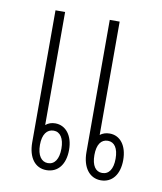

<svg xmlns="http://www.w3.org/2000/svg" viewBox="-68 -605 566 669"><g transform="rotate(10 215.0 -271.0)"><path d="M140 5C181 5 206 -27 206 -78C206 -129 180 -161 143 -161C130 -161 118 -157 109 -149V-549H75V-82C75 -28 100 5 140 5ZM333 7C373 7 398 -25 398 -76C398 -127 373 -159 336 -159C322 -159 311 -155 302 -148V-549H267V-81C267 -27 293 7 333 7ZM141 -20C118 -20 103 -41 103 -78C103 -115 118 -135 142 -135C165 -135 179 -114 179 -78C179 -41 165 -20 141 -20ZM333 -19C310 -19 296 -39 296 -76C296 -113 310 -133 334 -133C357 -133 371 -113 371 -76C371 -39 357 -19 333 -19Z"/></g></svg>

Font: Noto Sans Thai Looped ExtraCondensed ExtraLight
Style: Regular
Weight: 200
Width: 2
Designer: Sasikarn Vongin, Ben Mitchell
Foundry: The Fontpad Ltd
Version: Version 1.001